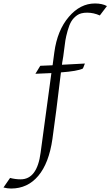

<svg xmlns="http://www.w3.org/2000/svg" viewBox="-210 -871 636 1106"><path d="M337 -851Q379 -851 406 -836L365 -782Q329 -798 292 -798Q255 -798 234 -783Q213 -768 201 -748Q189 -728 179.5 -694Q170 -660 166.5 -637.5Q163 -615 158.5 -577.5Q154 -540 151 -525.5Q148 -511 147 -498L279 -505Q268 -476 267 -476Q236 -461 141 -454Q112 -210 92 -70.5Q72 69 10.5 142Q-51 215 -146 215Q-168 215 -190 209L-152 154Q-122 162 -91 162Q4 162 24 8Q27 -16 86 -450L-6 -446Q21 -492 22 -492Q53 -493 93 -495Q99 -545 103 -570Q120 -696 186 -773.5Q252 -851 337 -851Z"/></svg>

Font: Felipa
Style: Regular
Weight: 400
Designer: Javier Alcaraz
Foundry: Fontstage
Version: Version 1.001